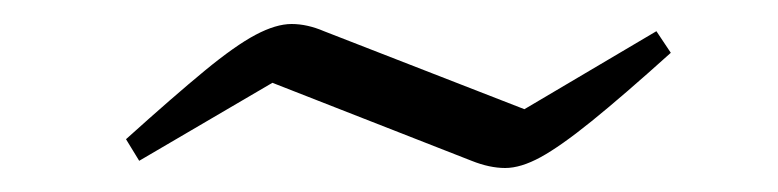

<svg xmlns="http://www.w3.org/2000/svg" viewBox="-20 -364 648 160"><path d="M96 -230 85 -248Q125 -284 150.5 -305Q176 -326 193 -335Q210 -344 223 -344Q236 -344 250 -338L417 -273L527 -338L539 -320Q499 -284 473 -263Q447 -242 430.5 -233Q414 -224 401 -224Q388 -224 373 -230L207 -295Z"/></svg>

Font: Piazzolla Thin Light
Style: Italic
Weight: 300
Italic angle: -11.3°
Version: Version 2.005